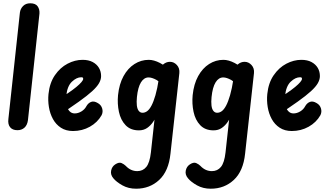

<svg xmlns="http://www.w3.org/2000/svg" viewBox="-20 -792 2046 1168"><path d="M86 0Q56 0 41.5 -18Q27 -36 31 -68L101 -715Q104 -739 120.5 -755.5Q137 -772 164 -772Q196 -772 209 -753.5Q222 -735 220 -709L150 -61Q146 -31 129 -15.5Q112 0 86 0Z M424 5Q381 5 350.5 -15Q320 -35 302 -68Q284 -101 277.5 -141Q271 -181 275 -220Q282 -288 314 -334.5Q346 -381 391 -404.5Q436 -428 482 -428Q519 -428 544 -414.5Q569 -401 582 -379Q595 -357 595 -329Q595 -308 582.5 -286Q570 -264 540.5 -237Q511 -210 460.5 -174Q410 -138 334 -88L327 -184Q365 -206 394.5 -226Q424 -246 444.5 -263Q465 -280 475.5 -292.5Q486 -305 486 -312Q486 -317 484 -319.5Q482 -322 474 -322Q446 -322 417.5 -295Q389 -268 383 -209Q379 -179 384 -155Q389 -131 402 -116.5Q415 -102 434 -102Q455 -102 475 -114Q495 -126 505 -145Q516 -165 534 -172Q552 -179 575 -165Q595 -154 601.5 -132.5Q608 -111 598 -91Q573 -47 526.5 -21Q480 5 424 5Z M825 1Q774 1 744 -30.5Q714 -62 703.5 -111.5Q693 -161 698 -213Q705 -281 731.5 -329Q758 -377 798 -402.5Q838 -428 885 -428Q916 -428 953 -409Q990 -390 1012 -360L998 -235Q961 -290 932.5 -305.5Q904 -321 884 -321Q856 -321 837.5 -291Q819 -261 813 -202Q810 -172 812.5 -150.5Q815 -129 824 -117.5Q833 -106 847 -106Q862 -106 875.5 -116Q889 -126 901.5 -149.5Q914 -173 925.5 -212.5Q937 -252 946 -311L959 -135Q949 -118 937.5 -95Q926 -72 911 -50Q896 -28 875 -13.5Q854 1 825 1ZM808 356Q761 356 724.5 335.5Q688 315 670 293Q651 271 656 246Q661 221 681 208Q704 193 719.5 200Q735 207 745 217Q775 249 815 249Q849 249 870 223.5Q891 198 898 135L952 -358Q954 -384 972.5 -400Q991 -416 1014 -416Q1038 -416 1056 -396.5Q1074 -377 1071 -347L1017 143Q1006 249 948.5 302.5Q891 356 808 356Z M1279 1Q1228 1 1198 -30.5Q1168 -62 1157.5 -111.5Q1147 -161 1152 -213Q1159 -281 1185.5 -329Q1212 -377 1252 -402.5Q1292 -428 1339 -428Q1370 -428 1407 -409Q1444 -390 1466 -360L1452 -235Q1415 -290 1386.5 -305.5Q1358 -321 1338 -321Q1310 -321 1291.5 -291Q1273 -261 1267 -202Q1264 -172 1266.5 -150.5Q1269 -129 1278 -117.5Q1287 -106 1301 -106Q1316 -106 1329.5 -116Q1343 -126 1355.5 -149.5Q1368 -173 1379.5 -212.5Q1391 -252 1400 -311L1413 -135Q1403 -118 1391.5 -95Q1380 -72 1365 -50Q1350 -28 1329 -13.5Q1308 1 1279 1ZM1262 356Q1215 356 1178.5 335.5Q1142 315 1124 293Q1105 271 1110 246Q1115 221 1135 208Q1158 193 1173.5 200Q1189 207 1199 217Q1229 249 1269 249Q1303 249 1324 223.5Q1345 198 1352 135L1406 -358Q1408 -384 1426.5 -400Q1445 -416 1468 -416Q1492 -416 1510 -396.5Q1528 -377 1525 -347L1471 143Q1460 249 1402.5 302.5Q1345 356 1262 356Z M1755 5Q1712 5 1681.5 -15Q1651 -35 1633 -68Q1615 -101 1608.5 -141Q1602 -181 1606 -220Q1613 -288 1645 -334.5Q1677 -381 1722 -404.5Q1767 -428 1813 -428Q1850 -428 1875 -414.5Q1900 -401 1913 -379Q1926 -357 1926 -329Q1926 -308 1913.5 -286Q1901 -264 1871.5 -237Q1842 -210 1791.5 -174Q1741 -138 1665 -88L1658 -184Q1696 -206 1725.5 -226Q1755 -246 1775.5 -263Q1796 -280 1806.5 -292.5Q1817 -305 1817 -312Q1817 -317 1815 -319.5Q1813 -322 1805 -322Q1777 -322 1748.5 -295Q1720 -268 1714 -209Q1710 -179 1715 -155Q1720 -131 1733 -116.5Q1746 -102 1765 -102Q1786 -102 1806 -114Q1826 -126 1836 -145Q1847 -165 1865 -172Q1883 -179 1906 -165Q1926 -154 1932.5 -132.5Q1939 -111 1929 -91Q1904 -47 1857.5 -21Q1811 5 1755 5Z"/></svg>

Font: Edu SA Beginner
Style: Bold
Weight: 700
Version: Version 1.003